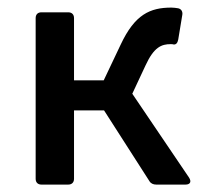

<svg xmlns="http://www.w3.org/2000/svg" viewBox="-20 -498 554 518"><path d="M336.9 -245.1 373 -322.3C395.5 -371.1 416 -378.9 440.4 -378.9C443.4 -378.9 446.3 -378.9 449.2 -377.9C455.1 -377.9 459 -381.8 460.9 -391.6L471.7 -457C473.6 -465.8 469.7 -473.6 460.9 -475.6C455.1 -476.6 448.2 -477.5 442.4 -477.5C384.8 -477.5 343.8 -459 305.7 -377.9L259.8 -281.2H179.7V-449.2C179.7 -459 173.8 -464.8 164.1 -464.8H91.8C82 -464.8 76.2 -459 76.2 -449.2V-15.6C76.2 -5.9 82 0 91.8 0H164.1C173.8 0 179.7 -5.9 179.7 -15.6V-200.2H260.7L382.8 -9.8C386.7 -2.9 393.6 0 401.4 0H480.5C493.2 0 497.1 -7.8 490.2 -18.6Z"/></svg>

Font: Ed Sans Neue Medium
Style: Regular
Weight: 500
Designer: Stephen Hutchings
Version: Version 1.004;PS 001.004;hotconv 1.0.88;makeotf.lib2.5.64775